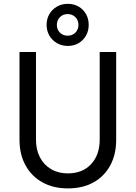

<svg xmlns="http://www.w3.org/2000/svg" viewBox="-20 -997 724 1024"><path d="M341.8 7.8Q264.2 7.8 206.3 -24.4Q148.4 -56.6 116.2 -115Q84 -173.3 84 -252V-719.7H171.9V-252Q171.9 -198.2 193.1 -157.7Q214.4 -117.2 252.7 -94.7Q291 -72.3 341.8 -72.3Q420.4 -72.3 466.1 -121.8Q511.7 -171.4 511.7 -252V-719.7H599.6V-252Q599.6 -173.3 568.1 -115Q536.6 -56.6 478.8 -24.4Q420.9 7.8 341.8 7.8ZM341.8 -752Q309.6 -752 283.9 -766.8Q258.3 -781.7 243.4 -807.1Q228.5 -832.5 228.5 -864.3Q228.5 -896.5 243.4 -921.9Q258.3 -947.3 283.9 -961.9Q309.6 -976.6 341.8 -976.6Q374 -976.6 399.2 -961.9Q424.3 -947.3 438.7 -921.9Q453.1 -896.5 453.1 -864.3Q453.1 -832.5 438.7 -807.1Q424.3 -781.7 399.2 -766.8Q374 -752 341.8 -752ZM340.8 -806.6Q365.7 -806.6 382.1 -823Q398.4 -839.4 398.4 -864.3Q398.4 -889.2 382.1 -905.5Q365.7 -921.9 340.8 -921.9Q315.9 -921.9 299.6 -905.5Q283.2 -889.2 283.2 -864.3Q283.2 -839.4 299.6 -823Q315.9 -806.6 340.8 -806.6Z"/></svg>

Font: Reddit Sans
Style: Regular
Weight: 400
Designer: Stephen Hutchings
Foundry: Reddit
Version: Version 1.014